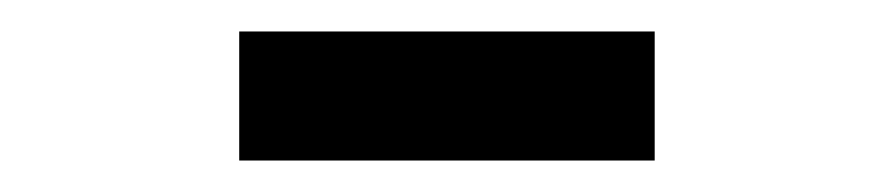

<svg xmlns="http://www.w3.org/2000/svg" viewBox="-20 -356 568 122"><path d="M132 -254V-336H396V-254Z"/></svg>

Font: PlemolJP
Style: Regular
Weight: 400
Monospace: yes
Version: v2.0.4; ttfautohint (v1.8.4.7-5d5b-dirty) -l 6 -r 45 -G 200 